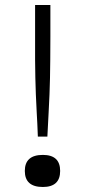

<svg xmlns="http://www.w3.org/2000/svg" viewBox="-20 -736 339 766"><path d="M131 -191Q129 -247 126.5 -287Q124 -327 123 -360Q122 -393 121 -425.5Q120 -458 120 -497Q120 -536 120 -588.5Q120 -641 120 -716H181Q181 -641 181 -588.5Q181 -536 180.5 -497Q180 -458 179.5 -425.5Q179 -393 177.5 -360Q176 -327 174 -287Q172 -247 169 -191ZM151 10Q79 10 79 -54Q79 -118 151 -118Q220 -118 220 -54Q220 10 151 10Z"/></svg>

Font: Ojuju SemiBold
Style: Regular
Weight: 600
Designer: Chisaokwu Joboson, Mirko Velimirovic
Foundry: Udi Foundry
Version: Version 1.000